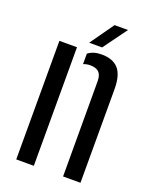

<svg xmlns="http://www.w3.org/2000/svg" viewBox="-143 -836 716 913"><g transform="rotate(20 215.5 -380.0)"><path d="M291.5 0 291 -483Q290.5 -513.5 276.5 -527.2Q262.5 -541 232.5 -541Q214.5 -541 198 -534.5V-587.5Q224.5 -608 266 -608Q323 -608 351 -576.8Q379 -545.5 379.5 -476V0ZM54.5 0V-600H143.5V0ZM190.5 -640 275.5 -760H343.5L256 -640Z"/></g></svg>

Font: Big Shoulders Stencil Text Medium
Style: Regular
Weight: 500
Designer: Patric King
Foundry: XO Type Co
Version: Version 1.000